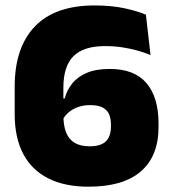

<svg xmlns="http://www.w3.org/2000/svg" viewBox="-20 -673 634 706"><path d="M305.5 13.5Q218 13.5 157.2 -17.2Q96.5 -48 65.2 -107.5Q34 -167 34 -253V-354.5Q34 -498 108 -575.5Q182 -653 328 -653Q388 -653 435.8 -643Q483.5 -633 516.5 -619L533.5 -470.5Q511 -480 485 -487.2Q459 -494.5 429.5 -499Q400 -503.5 366 -503.5Q287.5 -503.5 250.2 -466.5Q213 -429.5 213 -350V-250.5Q213 -211 223.2 -185.5Q233.5 -160 255 -147.5Q276.5 -135 309.5 -135Q351 -135 369.5 -153.5Q388 -172 388 -208V-214Q388 -237 381 -253Q374 -269 357.2 -277.8Q340.5 -286.5 311 -286.5Q288 -286.5 268.2 -279.8Q248.5 -273 233.8 -261Q219 -249 210.5 -232.5L189.5 -311H218Q226 -341.5 245.5 -366Q265 -390.5 299 -405Q333 -419.5 383.5 -419.5Q474.5 -419.5 518.8 -367.2Q563 -315 563 -218V-206.5Q563 -99 498 -42.8Q433 13.5 305.5 13.5Z"/></svg>

Font: Anek Gurmukhi ExtraBold
Style: Regular
Weight: 800
Designer: Sarang Kulkarni (Gurmukhi), Yesha Goshar (Latin)
Foundry: Ek Type
Version: Version 1.003